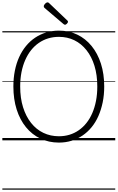

<svg xmlns="http://www.w3.org/2000/svg" viewBox="-20 -1196 1002 1636"><path d="M482 19Q396 19 324.5 -15Q253 -49 201.5 -112Q150 -175 122 -263Q94 -351 94 -459Q94 -530 106.5 -593Q119 -656 143 -709Q167 -762 201.5 -804Q236 -846 279.5 -875Q323 -904 374 -919.5Q425 -935 482 -935Q568 -935 638.5 -901Q709 -867 760.5 -804Q812 -741 840 -653.5Q868 -566 868 -459Q868 -387 855 -324Q842 -261 818.5 -207.5Q795 -154 760.5 -112Q726 -70 683 -41Q640 -12 589.5 3.5Q539 19 482 19ZM482 -35Q530 -35 572.5 -48Q615 -61 651.5 -86.5Q688 -112 717 -148.5Q746 -185 766.5 -232.5Q787 -280 798 -336.5Q809 -393 809 -459Q809 -557 785 -635Q761 -713 717 -768.5Q673 -824 613.5 -853Q554 -882 482 -882Q434 -882 391 -869Q348 -856 311 -830.5Q274 -805 245 -768.5Q216 -732 195 -684.5Q174 -637 163 -580.5Q152 -524 152 -459Q152 -360 176.5 -282Q201 -204 245 -148.5Q289 -93 349.5 -64Q410 -35 482 -35ZM534 -985Q530 -985 527.5 -987Q525 -989 520 -992L360 -1128Q356 -1132 354.5 -1135Q353 -1138 353 -1143Q353 -1149 358.5 -1157Q364 -1165 371.5 -1170.5Q379 -1176 386 -1176Q390 -1176 393.5 -1173.5Q397 -1171 401 -1167L553 -1022Q558 -1018 558.5 -1015Q559 -1012 559 -1009Q559 -1003 550 -994Q541 -985 534 -985ZM0 410H962V420H0ZM0 -20H962V0H0ZM0 -505H962V-500H0ZM0 -930H962V-920H0Z"/></svg>

Font: Playwrite DE Grund Guides
Style: Regular
Weight: 400
Designer: Veronika Burian, José Scaglione
Foundry: TypeTogether
Version: Version 1.003